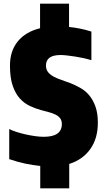

<svg xmlns="http://www.w3.org/2000/svg" viewBox="-20 -890 572 1040"><path d="M198 9Q159 5 118 -3.5Q77 -12 30 -28V-191Q48 -182 72 -174.5Q96 -167 121 -161.5Q146 -156 171 -152.5Q196 -149 217 -149Q315 -149 315 -218Q315 -237 306 -249Q297 -261 281 -269Q265 -277 244.5 -282.5Q224 -288 201 -294Q172 -302 142 -316Q112 -330 88 -356Q64 -382 49 -425Q34 -468 34 -535Q34 -614 76.5 -666Q119 -718 197 -737V-870H354V-744Q383 -741 413.5 -735Q444 -729 475 -719V-564Q456 -570 433.5 -575Q411 -580 388 -583.5Q365 -587 344 -589.5Q323 -592 308 -592Q229 -592 229 -535Q229 -513 240.5 -499Q252 -485 270.5 -475Q289 -465 313 -457Q337 -449 363 -439Q390 -428 416.5 -413Q443 -398 463.5 -373.5Q484 -349 497 -313Q510 -277 510 -225Q510 -140 469 -82.5Q428 -25 355 -2V130H198Z"/></svg>

Font: Encode Sans Compressed
Style: Black
Weight: 900
Designer: Pablo Impallari, Andres Torresi
Foundry: Pablo Impallari, Andres Torresi
Version: Version 1.000; ttfautohint (v1.00) -l 8 -r 50 -G 200 -x 14 -